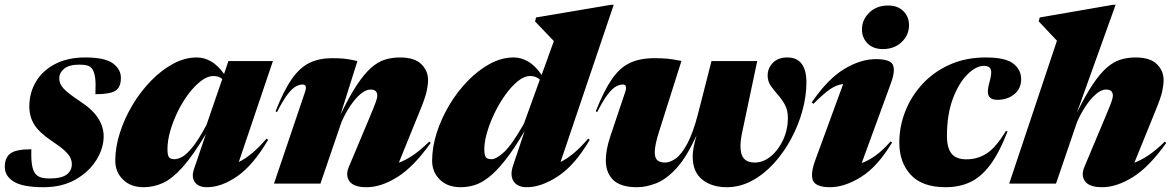

<svg xmlns="http://www.w3.org/2000/svg" viewBox="-40 -767 4906 802"><path d="M91 -143.5Q88 -69 106 -43.5Q115 -31 130 -26.2Q145 -21.5 167 -21.5Q216 -21.5 238 -37.5Q260 -53.5 260 -81Q260 -95 253.8 -108.2Q247.5 -121.5 229.8 -138Q212 -154.5 176.5 -178Q123.5 -213.5 103 -246.8Q82.5 -280 82.5 -322.5Q82.5 -379 109.8 -425.2Q137 -471.5 189.5 -499.2Q242 -527 316.5 -527Q398.5 -527 431.8 -502.2Q465 -477.5 465 -442Q465 -403 442.5 -388.2Q420 -373.5 358.5 -373.5Q360.5 -419.5 357.5 -441.5Q354.5 -463.5 347 -476Q339.5 -489 326 -493Q312.5 -497 292.5 -497Q248.5 -497 228 -480Q207.5 -463 207.5 -439Q207.5 -417.5 225 -397.8Q242.5 -378 295 -343.5Q347.5 -309 370.2 -272.8Q393 -236.5 393 -198.5Q393 -147.5 362.5 -98.5Q332 -49.5 275.8 -17.2Q219.5 15 141.5 15Q55.5 15 17.8 -8.2Q-20 -31.5 -20 -70Q-20 -108 3.2 -125.8Q26.5 -143.5 91 -143.5Z M770 -59.5 820 -207Q765.5 -116.5 722.5 -68.5Q679.5 -20.5 640.8 -2.8Q602 15 560.5 15Q506 15 473.8 -16.8Q441.5 -48.5 441.5 -95.5Q441.5 -152 460.8 -212.2Q480 -272.5 513.5 -328.5Q547 -384.5 590.5 -429.2Q634 -474 683 -500.5Q732 -527 782 -527Q812.5 -527 841.2 -510.8Q870 -494.5 896 -458L914 -512H1100L957.5 -90.5Q1011 -115.5 1073.5 -188L1080 -183Q1018 -77.5 951.8 -31.2Q885.5 15 824.5 15Q789 15 774 -6Q759 -27 770 -59.5ZM659.5 -144Q659.5 -119.5 665.5 -110.8Q671.5 -102 689 -102Q701.5 -102 719.2 -110.8Q737 -119.5 762.2 -149.8Q787.5 -180 822.5 -245L888.5 -437Q873.5 -449.5 851.5 -449.5Q827 -449.5 800.5 -429.5Q774 -409.5 748.8 -376.5Q723.5 -343.5 703.5 -303Q683.5 -262.5 671.5 -221.2Q659.5 -180 659.5 -144Z M1117 -299 1111 -302Q1145 -388.5 1178.8 -436.8Q1212.5 -485 1253 -504.5Q1293.5 -524 1346.5 -524Q1380.5 -524 1401.5 -521.5Q1422.5 -519 1453 -512L1382.5 -288.5Q1419 -364 1450 -411Q1481 -458 1509.5 -483.2Q1538 -508.5 1567.5 -517.8Q1597 -527 1630.5 -527Q1691.5 -527 1719.8 -499.2Q1748 -471.5 1748 -432.5Q1748 -412.5 1742.2 -385.8Q1736.5 -359 1714.5 -305.5L1626 -87.5Q1651.5 -96.5 1682.5 -116.8Q1713.5 -137 1753 -175.5L1759 -170Q1688 -70 1620 -27.5Q1552 15 1491 15Q1438.5 15 1420.2 -9.2Q1402 -33.5 1417 -69.5L1504.5 -278Q1524.5 -325.5 1530.2 -342.2Q1536 -359 1536 -367Q1536 -393 1508 -393Q1487.5 -393 1465 -373.5Q1442.5 -354 1422 -323Q1401.5 -292 1386.5 -257.5L1298.5 0H1104.5L1234 -382.5Q1245 -414 1224 -414Q1212 -414 1197 -406.5Q1182 -399 1162.8 -374.8Q1143.5 -350.5 1117 -299Z M2423.5 -183Q2361.5 -77.5 2291.5 -31.2Q2221.5 15 2160.5 15Q2121.5 15 2105.5 -9.5Q2089.5 -34 2102.5 -73.5L2151.5 -220Q2106.5 -143 2069.2 -96.5Q2032 -50 2000.5 -25.8Q1969 -1.5 1940.5 6.8Q1912 15 1884 15Q1829.5 15 1797.2 -16.8Q1765 -48.5 1765 -95.5Q1765 -152 1784.2 -212.2Q1803.5 -272.5 1837 -328.5Q1870.5 -384.5 1914 -429.2Q1957.5 -474 2006.5 -500.5Q2055.5 -527 2105.5 -527Q2137 -527 2166.5 -509.8Q2196 -492.5 2222.5 -454L2273.5 -595.5L2195 -677.5L2199 -694L2512.5 -747H2523.5L2301.5 -90.5Q2325.5 -102 2353.8 -124.8Q2382 -147.5 2417 -188ZM1983 -144Q1983 -119.5 1989 -110.8Q1995 -102 2012.5 -102Q2034 -102 2067 -133.2Q2100 -164.5 2148.5 -250.5L2215 -434.5Q2199 -449.5 2175 -449.5Q2150 -449.5 2123.2 -428Q2096.5 -406.5 2071.5 -371.8Q2046.5 -337 2026.5 -296Q2006.5 -255 1994.8 -215Q1983 -175 1983 -144Z M2932 -512H3123L3060.5 -216Q3053 -181 3053 -156.5Q3053 -120 3068.2 -104Q3083.5 -88 3112.5 -88Q3148 -88 3179.8 -114Q3211.5 -140 3231.2 -182.8Q3251 -225.5 3251 -275.5Q3251 -307.5 3238.2 -330.2Q3225.5 -353 3208.8 -371.8Q3192 -390.5 3179.2 -409.2Q3166.5 -428 3166.5 -452Q3166.5 -481.5 3188 -504.2Q3209.5 -527 3249 -527Q3289 -527 3308.8 -500.2Q3328.5 -473.5 3328.5 -423Q3328.5 -366 3311.8 -304.8Q3295 -243.5 3264.2 -186.5Q3233.5 -129.5 3192 -84Q3150.5 -38.5 3100.5 -11.8Q3050.5 15 2995.5 15Q2933.5 15 2893.5 -16.8Q2853.5 -48.5 2853.5 -113Q2853.5 -140.5 2862.5 -175L2869.5 -202Q2829 -112 2786.5 -65.2Q2744 -18.5 2701.8 -1.8Q2659.5 15 2621 15Q2553 15 2521.8 -15Q2490.5 -45 2490.5 -98Q2490.5 -141 2509.5 -198L2571.5 -382.5Q2582 -414 2561.5 -414Q2549.5 -414 2534.5 -406.5Q2519.5 -399 2500.2 -374.8Q2481 -350.5 2454.5 -299L2448.5 -302Q2482.5 -388 2515.8 -436.2Q2549 -484.5 2591.2 -504.2Q2633.5 -524 2693.5 -524Q2725.5 -524 2748.5 -521.8Q2771.5 -519.5 2806.5 -512.5L2712.5 -216Q2695 -160.5 2695 -131Q2695 -106.5 2706.5 -97.2Q2718 -88 2738 -88Q2759 -88 2783 -105.2Q2807 -122.5 2831.2 -167.5Q2855.5 -212.5 2877 -296.5Z M3560.5 -644Q3560.5 -684.5 3591 -714.2Q3621.5 -744 3670 -744Q3710 -744 3733.5 -720.5Q3757 -697 3757 -661.5Q3757 -621 3726.5 -591.5Q3696 -562 3647.5 -562Q3607.5 -562 3584 -585.5Q3560.5 -609 3560.5 -644ZM3365.5 -98 3482 -416Q3453.5 -412.5 3427 -394.2Q3400.5 -376 3358 -333.5L3350.5 -339Q3417.5 -437 3486 -478.5Q3554.5 -520 3619 -520Q3677.5 -520 3689.2 -497Q3701 -474 3682 -421L3559.5 -86Q3585.5 -95 3615.2 -115.8Q3645 -136.5 3680 -176L3686.5 -172Q3626 -71 3557 -28Q3488 15 3427 15Q3370 15 3356.8 -11.2Q3343.5 -37.5 3365.5 -98Z M4070 -492Q4037 -492 4001 -456.2Q3965 -420.5 3940.2 -354.8Q3915.5 -289 3915.5 -198.5Q3915.5 -149.5 3934.5 -125.5Q3953.5 -101.5 3997 -101.5Q4044 -101.5 4082.2 -126.5Q4120.5 -151.5 4161 -219H4169Q4134 -128.5 4095.5 -77.5Q4057 -26.5 4011.8 -5.8Q3966.5 15 3910 15Q3812 15 3764.2 -37Q3716.5 -89 3716.5 -171Q3716.5 -239.5 3741.8 -303Q3767 -366.5 3814.2 -417.2Q3861.5 -468 3928.2 -497.5Q3995 -527 4077.5 -527Q4160 -527 4192.8 -501.2Q4225.5 -475.5 4225.5 -436Q4225.5 -397 4196.8 -373.5Q4168 -350 4126.5 -350Q4098.5 -350 4090 -366.8Q4081.5 -383.5 4093 -423.5Q4104.5 -463.5 4098.2 -477.8Q4092 -492 4070 -492Z M4459 -257.5 4371 0H4175.5L4375 -597L4299 -677.5L4303 -694L4609 -747H4620L4458 -295.5Q4494 -369 4524.5 -414.5Q4555 -460 4583.2 -484.5Q4611.5 -509 4640.8 -518Q4670 -527 4703 -527Q4764 -527 4792.2 -499.2Q4820.5 -471.5 4820.5 -432.5Q4820.5 -412.5 4814.8 -385.8Q4809 -359 4787 -305.5L4698.5 -87.5Q4724 -96.5 4755 -116.8Q4786 -137 4825.5 -175.5L4831.5 -170Q4760.5 -70 4692.5 -27.5Q4624.5 15 4563.5 15Q4511 15 4492.8 -9.2Q4474.5 -33.5 4489.5 -69.5L4577 -278Q4597 -325.5 4602.8 -342.2Q4608.5 -359 4608.5 -367Q4608.5 -393 4580.5 -393Q4560 -393 4537.5 -373.5Q4515 -354 4494.5 -323Q4474 -292 4459 -257.5Z"/></svg>

Font: Newsreader Display ExtraBold
Style: Italic
Weight: 800
Italic angle: -17°
Designer: Hugues Gentile
Foundry: Production Type
Version: Version 1.001